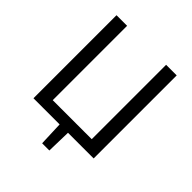

<svg xmlns="http://www.w3.org/2000/svg" viewBox="-227 -833 1128 1128"><g transform="rotate(45 337.0 -269.5)"><path d="M587 -690V0H499V-690ZM374 -7 370 151H310L304 -7ZM559 -72 560 0H167V-72ZM175 -690V0H87V-690Z"/></g></svg>

Font: Exo 2
Style: Regular
Weight: 400
Designer: Natanael Gama
Foundry: Natanael Gama
Version: Version 2.010